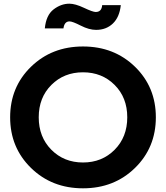

<svg xmlns="http://www.w3.org/2000/svg" viewBox="-20 -1009 900 1041"><path d="M501 -847Q463 -847 418 -870Q373 -893 357 -893Q329 -893 324 -855H223Q230 -927 270.5 -958Q311 -989 356 -989Q388 -989 435.5 -966.5Q483 -944 499 -944Q531 -944 534 -981H635Q628 -916 592 -881.5Q556 -847 501 -847ZM712 -98.5Q599 12 430 12Q261 12 148 -98.5Q35 -209 35 -373Q35 -537 148 -647Q261 -757 430 -757Q599 -757 712 -647Q825 -537 825 -373Q825 -209 712 -98.5ZM258.5 -197Q327 -128 430 -128Q533 -128 601.5 -197Q670 -266 670 -373Q670 -480 601.5 -548.5Q533 -617 430 -617Q327 -617 258.5 -548.5Q190 -480 190 -373Q190 -266 258.5 -197Z"/></svg>

Font: Plus Jakarta Display
Style: Bold
Weight: 700
Designer: Gumpita Rahayu
Foundry: Tokotype Studio
Version: Version 1.000;hotconv 1.0.109;makeotfexe 2.5.65596